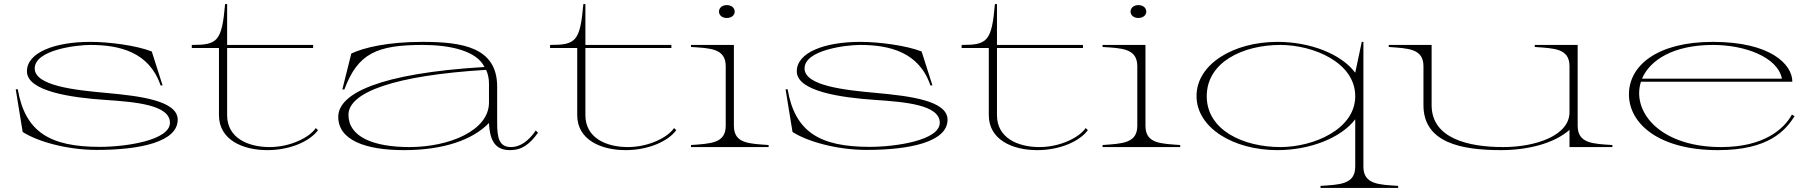

<svg xmlns="http://www.w3.org/2000/svg" viewBox="-20 -720 8855 940"><path d="M454 14C665 14 850 -25 850 -134C850 -228 663 -250 501 -265C346 -279 150 -300 150 -385C150 -476 355 -500 422 -500C566 -500 711 -465 766 -302H776L723 -468C649 -497 516 -515 422 -515C253 -515 110 -465 112 -369C114 -273 329 -242 493 -231C642 -221 812 -207 812 -119C812 -33 597 -1 469 -1C224 -1 103 -74 67 -283H57L91 -74C162 -28 306 14 454 14Z M919 -485H1052V-156C1052 -37 1166 15 1289 15C1403 15 1499 -30 1537 -83L1526 -93C1496 -48 1403 0 1300 0C1192 0 1092 -46 1092 -156V-485H1513V-500H1092V-700H1082C1066 -516 1044 -500 919 -500Z M1958 15C2149 15 2293 -34 2374 -118C2378 -25 2409 15 2477 15C2536 15 2573 -14 2614 -70L2603 -81C2567 -28 2525 0 2482 0C2423 0 2414 -46 2414 -119V-296C2414 -490 2241 -515 2047 -515C1878 -515 1762 -487 1700 -458L1656 -282H1666C1732 -459 1825 -500 2050 -500C2182 -500 2313 -472 2352 -392C1835 -361 1636 -261 1636 -148C1636 -35 1767 15 1958 15ZM1985 0C1808 0 1686 -50 1686 -158C1686 -268 1911 -351 2360 -378C2369 -358 2374 -336 2374 -310V-218C2374 -80 2178 0 1985 0Z M2673 -485H2806V-156C2806 -37 2920 15 3043 15C3157 15 3253 -30 3291 -83L3280 -93C3250 -48 3157 0 3054 0C2946 0 2846 -46 2846 -156V-485H3267V-500H2846V-700H2836C2820 -516 2798 -500 2673 -500Z M3363 -10V0H3743V-10C3649 -17 3573 -16 3573 -104V-500H3363V-490C3457 -484 3533 -483 3533 -396V-104C3533 -18 3459 -17 3363 -10ZM3577 -663C3577 -681 3562 -695 3538 -695C3515 -695 3500 -681 3500 -663C3500 -646 3515 -632 3538 -632C3562 -632 3577 -646 3577 -663Z M4223 14C4434 14 4619 -25 4619 -134C4619 -228 4432 -250 4270 -265C4115 -279 3919 -300 3919 -385C3919 -476 4124 -500 4191 -500C4335 -500 4480 -465 4535 -302H4545L4492 -468C4418 -497 4285 -515 4191 -515C4022 -515 3879 -465 3881 -369C3883 -273 4098 -242 4262 -231C4411 -221 4581 -207 4581 -119C4581 -33 4366 -1 4238 -1C3993 -1 3872 -74 3836 -283H3826L3860 -74C3931 -28 4075 14 4223 14Z M4688 -485H4821V-156C4821 -37 4935 15 5058 15C5172 15 5268 -30 5306 -83L5295 -93C5265 -48 5172 0 5069 0C4961 0 4861 -46 4861 -156V-485H5282V-500H4861V-700H4851C4835 -516 4813 -500 4688 -500Z M5378 -10V0H5758V-10C5664 -17 5588 -16 5588 -104V-500H5378V-490C5472 -484 5548 -483 5548 -396V-104C5548 -18 5474 -17 5378 -10ZM5592 -663C5592 -681 5577 -695 5553 -695C5530 -695 5515 -681 5515 -663C5515 -646 5530 -632 5553 -632C5577 -632 5592 -646 5592 -663Z M6445 190V200H6825V190C6731 184 6655 183 6655 96V-515H6647L6615 -364C6546 -456 6395 -515 6234 -515C6019 -515 5838 -406 5838 -250C5838 -94 6019 15 6234 15C6392 15 6545 -44 6615 -136V96C6615 183 6539 184 6445 190ZM6249 0C6068 0 5888 -82 5888 -249C5888 -417 6067 -500 6248 -500C6409 -500 6615 -415 6615 -249C6615 -86 6409 0 6249 0Z M7329 15C7458 15 7588 -17 7664 -84V0H7874V-10C7780 -16 7704 -17 7704 -104V-500H7494V-490C7588 -483 7664 -484 7664 -396V-170C7664 -58 7502 0 7339 0C7167 0 6989 -43 6989 -205V-500H6779V-490C6873 -483 6949 -483 6949 -396V-205C6949 -20 7137 15 7329 15Z M8391 15C8640 15 8721 -81 8766 -151L8753 -159C8715 -90 8618 0 8407 0C8142 0 8005 -134 8005 -264C8005 -283 8008 -302 8014 -320H8755C8755 -405 8648 -515 8366 -515C8092 -515 7955 -398 7955 -258C7955 -115 8101 15 8391 15ZM8019 -335C8058 -426 8172 -500 8367 -500C8522 -500 8683 -441 8704 -335Z"/></svg>

Font: Sprat Extended Thin
Style: Regular
Weight: 100
Width: 9
Designer: Ethan Nakache
Foundry: Collletttivo
Version: Version 2.000;Glyphs 3.2 (3217)